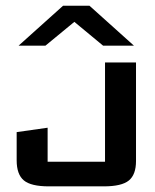

<svg xmlns="http://www.w3.org/2000/svg" viewBox="-20 -661 548 681"><path d="M462.4 -439.5V-89.8Q462.4 -41.5 437 -20.8Q411.6 0 348.1 0H153.3Q89.8 0 64.5 -21.2Q39.1 -42.5 39.1 -92.3V-192.4L148.9 -208V-87.4H352.5V-439.5ZM345.7 -499 243.7 -583.5 141.1 -499H45.9L203.6 -640.6H297.4L455.1 -499Z"/></svg>

Font: Squarish Sans CT
Style: RegularSC
Weight: 400
Version: Version 0.9